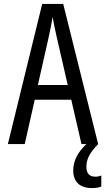

<svg xmlns="http://www.w3.org/2000/svg" viewBox="-20 -734 540 978"><path d="M20 0H106L157 -226H343L395 0H420C380 37 353 82 353 134C353 191 385 224 449 224C469 224 485 221 496 216V160C489 163 479 166 466 166C435 166 420 149 420 115C420 80 435 45 480 0L302 -714H195ZM226 -536C234 -571 243 -616 248 -647C253 -616 263 -572 271 -536L325 -301H173Z"/></svg>

Font: Noto Sans Mono ExtraCondensed
Style: Regular
Weight: 400
Width: 2
Designer: Monotype Design Team
Foundry: Monotype Imaging Inc.
Version: Version 2.014